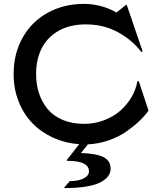

<svg xmlns="http://www.w3.org/2000/svg" viewBox="-20 -730 821 984"><path d="M165 -350.1Q165 -297.4 179.9 -252Q194.8 -206.5 224.1 -171.1Q253.4 -135.7 301.3 -115.5Q349.1 -95.2 410.2 -95.2Q464.4 -95.2 512.9 -113.5Q561.5 -131.8 596.2 -162.4Q630.9 -192.9 653.8 -231.9Q676.8 -271 684.1 -313L690.9 -314.9L741.2 -163.1Q721.7 -135.7 693.6 -109.1Q665.5 -82.5 626.7 -55.4Q587.9 -28.3 536.4 -10.5Q484.9 7.3 430.2 9.8L395 54.2Q473.6 56.6 510.3 75.2Q546.9 93.8 546.9 134.8Q546.9 154.8 535.2 171.6Q523.4 188.5 497.6 202.9Q471.7 217.3 424.1 225.6Q376.5 233.9 311 233.9L309.1 231L337.9 198.2Q381.8 198.2 408.9 184.3Q436 170.4 436 147.9Q436 94.2 324.2 94.2L321.8 90.8L386.2 8.8Q314.5 3.9 252.4 -24.4Q190.4 -52.7 145.8 -98.9Q101.1 -145 75.4 -210Q49.8 -274.9 49.8 -350.1Q49.8 -455.6 96.4 -537.8Q143.1 -620.1 225.1 -665Q307.1 -710 410.2 -710Q498.5 -710 577.1 -666L626 -705.1L629.9 -704.1L710.9 -466.8L705.1 -462.9Q656.7 -525.9 583.7 -565.4Q510.7 -605 419.9 -605Q337.9 -605 279.8 -571.8Q221.7 -538.6 193.4 -481.9Q165 -425.3 165 -350.1Z"/></svg>

Font: Tiffany Gothic CC
Style: Regular
Weight: 400
Designer: indestructible type*
Foundry: Cowboy Collective
Version: Version 1.000